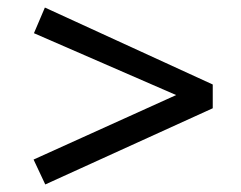

<svg xmlns="http://www.w3.org/2000/svg" viewBox="-20 -534 640 509"><path d="M100 -45 69 -111 447 -282 70 -446 99 -514 544 -310V-247Z"/></svg>

Font: Wittgenstein Semibold
Style: Regular
Weight: 600
Designer: Jörg Drees
Foundry: Jörg Drees
Version: Version 1.303; ttfautohint (v1.8.4.7-5d5b)